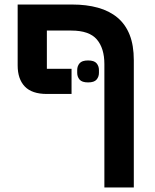

<svg xmlns="http://www.w3.org/2000/svg" viewBox="-20 -628 683 848"><path d="M441 -345Q441 -415 407.5 -454Q374 -493 295 -493H187V-324H296V-213H187Q121 -213 89.5 -246Q58 -279 58 -339V-608H299Q362 -608 412.5 -594Q463 -580 498.5 -550.5Q534 -521 552.5 -474.5Q571 -428 571 -362V200H441ZM369 -264Q342 -264 331.5 -276.5Q321 -289 321 -306V-319Q321 -336 331.5 -348.5Q342 -361 369 -361Q396 -361 406.5 -348.5Q417 -336 417 -319V-306Q417 -289 406.5 -276.5Q396 -264 369 -264Z"/></svg>

Font: IBM Plex Sans Hebrew SemiBold
Style: Regular
Weight: 600
Designer: Mike Abbink, Paul van der Laan, Pieter van Rosmalen, Yanek Iontef
Foundry: Bold Monday
Version: Version 1.2